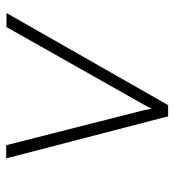

<svg xmlns="http://www.w3.org/2000/svg" viewBox="9 -578 569 627"><g transform="rotate(-90 293.5 -264.5)"><path d="M227.1 0H263.7L564.5 -527.8H518.6L266.1 -80.6L252 -53.7L246.6 -81.1L132.8 -528.8H89.8Z"/></g></svg>

Font: Roboto Mono ExtraLight
Style: Italic
Weight: 250
Italic angle: -10°
Monospace: yes
Designer: Google
Version: Version 3.000